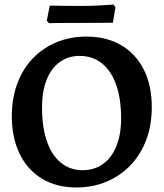

<svg xmlns="http://www.w3.org/2000/svg" viewBox="-20 -813 720 845"><path d="M316 12Q229 12 165 -26.5Q101 -65 66.5 -136Q32 -207 32 -302Q32 -379 55.5 -443.5Q79 -508 123 -554.5Q167 -601 227.5 -626.5Q288 -652 360 -652Q449 -652 513.5 -614Q578 -576 613 -506.5Q648 -437 648 -341Q648 -263 624 -198.5Q600 -134 555.5 -87Q511 -40 450 -14Q389 12 316 12ZM343 -64Q395 -64 433 -91Q471 -118 492 -169.5Q513 -221 513 -292Q513 -379 491 -440.5Q469 -502 428 -534.5Q387 -567 330 -567Q280 -567 242.5 -539.5Q205 -512 185 -461.5Q165 -411 165 -340Q165 -253 186.5 -191Q208 -129 248.5 -96.5Q289 -64 343 -64ZM195 -711 186 -722 199 -788Q199 -788 214.5 -788Q230 -788 254 -787.5Q278 -787 304.5 -787Q331 -787 353 -787Q378 -787 407.5 -788.5Q437 -790 458.5 -791.5Q480 -793 480 -793L488 -780L477 -713L336 -712Q307 -712 274 -712Q241 -712 218 -711.5Q195 -711 195 -711Z"/></svg>

Font: Alegreya SemiBold
Style: Regular
Weight: 600
Designer: Juan Pablo del Peral
Foundry: Huerta Tipografica
Version: Version 2.009